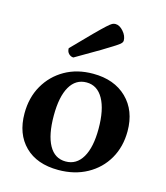

<svg xmlns="http://www.w3.org/2000/svg" viewBox="-109 -796 772 892"><g transform="rotate(15 277.5 -350.0)"><path d="M254 12Q151 12 93 -45.5Q35 -103 35 -202Q35 -278 68.5 -336.5Q102 -395 160.5 -428.5Q219 -462 296 -462Q398 -462 458.5 -403Q519 -344 519 -245Q519 -170 485.5 -112Q452 -54 392 -21Q332 12 254 12ZM277 -35Q329 -35 357.5 -83.5Q386 -132 386 -221Q386 -313 357.5 -364Q329 -415 277 -415Q225 -415 197 -366.5Q169 -318 169 -227Q169 -135 196.5 -85Q224 -35 277 -35ZM187 -511Q175 -511 165 -520.5Q155 -530 155 -547Q213 -607 246.5 -640.5Q280 -674 296.5 -689Q313 -704 320.5 -708Q328 -712 336 -712Q356 -712 374.5 -691Q393 -670 393 -647Q393 -641 388 -635Q383 -629 364 -616.5Q345 -604 303.5 -579Q262 -554 187 -511Z"/></g></svg>

Font: Petrona
Style: Bold
Weight: 700
Designer: Ringo R. Seeber
Foundry: Ringo R. Seeber
Version: Version 2.001; ttfautohint (v1.8.3)